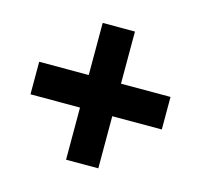

<svg xmlns="http://www.w3.org/2000/svg" viewBox="-77 -674 680 644"><g transform="rotate(15 263.0 -352.5)"><path d="M488 -409H316V-590H204V-409H32V-296H204V-115H316V-296H488Z"/></g></svg>

Font: Bluebird
Style: Nrw
Weight: 400
Designer: Jasper
Foundry: Cannot Into Space Fonts
Version: Version 0.98